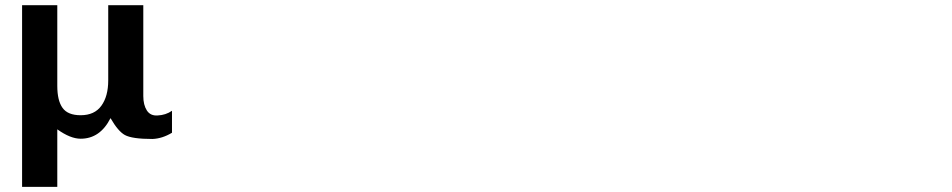

<svg xmlns="http://www.w3.org/2000/svg" viewBox="-20 -520 3659 738"><path d="M530.8 -150.9Q530.8 -116.7 544.4 -95.5Q558.1 -74.2 585.9 -76.2Q617.2 -77.6 641.1 -94.2V-9.8Q604 12.7 565.9 14.2Q487.8 14.2 460 -1Q434.1 -15.1 404.8 -65.9Q364.7 13.2 290 13.2Q250.5 13.2 200.2 -22.9V198.2H64.9V-500H200.2V-189.9Q200.2 -133.3 220.5 -105.2Q240.7 -77.1 290 -77.1Q343.3 -77.1 369.6 -113.5Q396 -149.9 396 -210.9V-500H530.8Z"/></svg>

Font: Perun
Style: Bold
Weight: 700
Foundry: Copyright (c) Stefan Peev, Context Ltd, 2016
Version: Version 1.0000